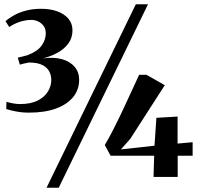

<svg xmlns="http://www.w3.org/2000/svg" viewBox="-20 -835 936 906"><path d="M116.5 -303.5Q83 -303.5 53.2 -309.5Q23.5 -315.5 9.5 -320.5L10.5 -354.5Q23.5 -350.5 41.2 -347.2Q59 -344 74 -344Q126.5 -344 159.2 -361.2Q192 -378.5 207 -404.5Q222 -430.5 222 -457Q222 -479 212.5 -497.8Q203 -516.5 180 -528.2Q157 -540 116 -540Q111.5 -539 104 -537.5Q96.5 -536 88.5 -534Q80.5 -532 73.5 -530L64 -563Q76 -565.5 88.5 -568.8Q101 -572 112 -575.5Q157 -592.5 176.5 -620Q196 -647.5 196 -677.5Q196 -699.5 185.2 -713.5Q174.5 -727.5 158.5 -734.5Q142.5 -741.5 126.5 -741Q98.5 -740.5 72 -731.5Q45.5 -722.5 23.5 -707.5L6 -735Q23.5 -750.5 47.8 -763.8Q72 -777 103.8 -785.2Q135.5 -793.5 174 -793.5Q217 -793.5 250.2 -781.5Q283.5 -769.5 302.8 -746.8Q322 -724 322 -691.5Q322 -656 302.5 -629.8Q283 -603.5 251.2 -586Q219.5 -568.5 182.5 -559.5Q234 -566.5 272.2 -555.8Q310.5 -545 332 -520Q353.5 -495 353.5 -458.5Q353.5 -412.5 325.8 -377.8Q298 -343 245.2 -323.2Q192.5 -303.5 116.5 -303.5ZM621 -815H678.5L257 51H199.5ZM704.5 0 707.5 -100H502L474.5 -150.5Q496 -187 518 -230.5Q540 -274 561.2 -319.2Q582.5 -364.5 601.8 -406.8Q621 -449 636.5 -482H671.5L757.5 -433L594.5 -179.5L550.5 -130L709 -147.5L718 -279L818 -285V-157.5L889 -164V-100H818.5V0Z"/></svg>

Font: Merriweather 120pt
Style: Bold
Weight: 700
Designer: Eben Sorkin
Foundry: Eben Sorkin
Version: Version 2.100